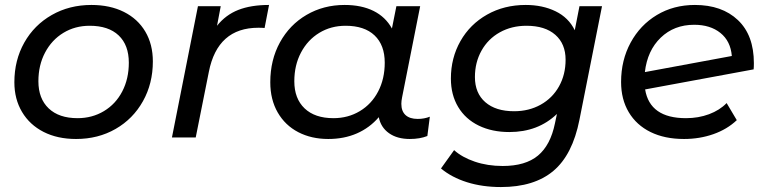

<svg xmlns="http://www.w3.org/2000/svg" viewBox="-20 -555 3095 775"><path d="M38 -223Q38 -312 78 -383Q118 -454 189 -494.5Q260 -535 349 -535Q424 -535 480 -507Q536 -479 566.5 -427.5Q597 -376 597 -307Q597 -218 557 -146.5Q517 -75 446.5 -34.5Q376 6 287 6Q212 6 156 -22.5Q100 -51 69 -103Q38 -155 38 -223ZM500 -302Q500 -373 459 -412Q418 -451 342 -451Q283 -451 236 -422.5Q189 -394 162 -343Q135 -292 135 -227Q135 -157 176.5 -117.5Q218 -78 293 -78Q352 -78 399.5 -106.5Q447 -135 473.5 -186Q500 -237 500 -302Z M1066 -535 1048 -442Q1039 -443 1023 -443Q858 -443 823 -265L770 0H674L779 -530H871L856 -451Q891 -495 942 -515Q993 -535 1066 -535Z M1715 -84 1705 -6Q1675 6 1634 6Q1583 6 1550 -17.5Q1517 -41 1509 -82Q1472 -39 1420.5 -16.5Q1369 6 1305 6Q1237 6 1184 -21.5Q1131 -49 1101 -101Q1071 -153 1071 -223Q1071 -313 1110 -384Q1149 -455 1217.5 -495Q1286 -535 1371 -535Q1439 -535 1487.5 -511Q1536 -487 1562 -440L1580 -530H1676L1603 -162Q1600 -147 1600 -136Q1600 -106 1617 -90.5Q1634 -75 1666 -75Q1693 -75 1715 -84ZM1533 -302Q1533 -373 1492 -412Q1451 -451 1375 -451Q1316 -451 1269 -422.5Q1222 -394 1195 -343Q1168 -292 1168 -227Q1168 -157 1209.5 -117.5Q1251 -78 1326 -78Q1385 -78 1432.5 -106.5Q1480 -135 1506.5 -186Q1533 -237 1533 -302Z M2410 -530 2319 -72Q2291 70 2213.5 135Q2136 200 2002 200Q1927 200 1865 180.5Q1803 161 1760 125L1813 51Q1845 80 1896.5 97.5Q1948 115 2009 115Q2101 115 2151.5 73Q2202 31 2220 -57L2228 -95Q2152 -22 2036 -22Q1966 -22 1912.5 -48Q1859 -74 1829.5 -123Q1800 -172 1800 -238Q1800 -321 1838.5 -389Q1877 -457 1946 -496Q2015 -535 2102 -535Q2170 -535 2222.5 -509.5Q2275 -484 2300 -433L2319 -530ZM2263 -314Q2263 -378 2221.5 -414.5Q2180 -451 2105 -451Q2045 -451 1997.5 -424.5Q1950 -398 1923.5 -350.5Q1897 -303 1897 -244Q1897 -179 1939 -142.5Q1981 -106 2055 -106Q2115 -106 2162.5 -132.5Q2210 -159 2236.5 -206.5Q2263 -254 2263 -314Z M3023 -300Q3023 -284 3022 -275L2584 -194Q2603 -78 2749 -78Q2799 -78 2842 -94Q2885 -110 2913 -139L2954 -70Q2915 -33 2859.5 -13.5Q2804 6 2741 6Q2663 6 2606 -22Q2549 -50 2518 -102Q2487 -154 2487 -224Q2487 -312 2525.5 -383Q2564 -454 2631.5 -494.5Q2699 -535 2785 -535Q2894 -535 2958.5 -474Q3023 -413 3023 -300ZM2583 -264 2934 -329Q2929 -389 2888 -422Q2847 -455 2782 -455Q2701 -455 2647 -403Q2593 -351 2583 -264Z"/></svg>

Font: Montserrat Alternates Medium
Style: Italic
Weight: 500
Italic angle: -11.3°
Designer: Julieta Ulanovsky
Foundry: Julieta Ulanovsky
Version: Version 7.200